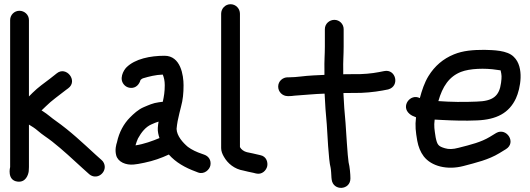

<svg xmlns="http://www.w3.org/2000/svg" viewBox="-20 -785 2508 909"><path d="M28 -690V6C28 6 11.7 68.4 62.9 74.8C101.5 79.6 113.8 43.2 116 25.7C116.8 18.8 117 12.1 117 6V-195.1C131.6 -186.5 145.1 -177.9 157.6 -167.1C182.3 -145.5 203.3 -133.7 226.5 -115.4C277.8 -74.9 324 -31.5 373.2 13.5L402.6 39.9C434.7 66.6 476 39.9 476 5C476 -6.9 470.1 -19.6 461.4 -26.9L432.8 -52.5C370.7 -109.4 312.9 -164.4 243.1 -213.6C226.2 -224.9 204.5 -245.1 182.9 -258.4C180.2 -260 180.3 -260 176.7 -262.2C184 -269.4 190.2 -275.5 197.3 -281.9C224.8 -309.5 258.3 -332.1 292.2 -359.1L302.7 -366.8C351.4 -402.2 293.1 -474.8 248.2 -437.4L238.8 -429.9C232 -424.9 224.3 -418.9 215.4 -411.5C190.5 -392.5 160.5 -371.8 134.3 -345.7L117 -328.4V-690C117 -716 95 -734 72 -734C47.7 -734 28 -714.3 28 -690Z M530 -50C538.4 -17.7 576.3 -2.4 613.3 -6.1C624.2 -6.9 642 -9.9 663.2 -14.5C706.8 -23.5 743.7 -36.8 779.3 -53.4C812.4 -16 856.5 8.9 907.1 27.4L916.7 31.2C946.5 43.1 972.7 18 976.2 -2.5C980.5 -27.5 967 -45.9 946.5 -52.9L936.2 -56.6C911 -65 888.1 -75.8 869.5 -89.6C845.9 -109.4 816.8 -141.7 816 -175C818.3 -200.5 822.7 -222.7 829.3 -248.9L837.2 -280.6C845.9 -312.4 849 -343.9 849 -381C849 -428.9 835.4 -521 759 -521C691.8 -521 619.4 -506.7 578.3 -465.7C565.7 -453.1 539.3 -409.3 571.1 -380.1C577.8 -373.9 586.6 -370.4 595.2 -369.2C625.1 -365.2 640.8 -389.1 645.2 -406.3C650.2 -410.7 652.4 -412.7 656.6 -414.2C685.2 -422.7 716.3 -430.8 750.6 -431.9C756.1 -418.5 760 -402.6 760 -382C760 -350.3 756.4 -329.2 750.7 -303.2C744.5 -302.4 738.2 -301.6 731.9 -300.8C704.2 -297.4 682.7 -286.9 661.5 -278.1C634.1 -266.8 611.8 -245.2 595.3 -228.7C566.2 -199.5 543.9 -159.3 533.8 -111.5C530.4 -101.2 523.1 -76.6 530 -50ZM730.8 -209.3C729.3 -201 727.8 -191 727.1 -179.6C726 -162.3 730.1 -146.3 735 -131.4C702 -117.5 660.8 -102.5 621.5 -96.8C624.7 -107.2 628.8 -120.6 633.2 -129.4C649.2 -158.7 669.6 -184.3 696.9 -196.1C710.9 -202.2 719.1 -206 730.8 -209.3Z M1027 -720V-84C1027 -69.2 1032.7 -55.4 1040.3 -42.5C1057.9 -11.3 1089.9 15.6 1132.6 22.6C1144.5 25 1161.7 30.3 1181 33.5L1191.9 36.3C1221 43.5 1240.8 21 1245 2.4C1249 -15.4 1242.5 -45 1211.7 -50.6L1199.6 -53.4C1186.4 -56.4 1167.5 -61 1149 -64.5C1135.1 -67.8 1121.6 -77.4 1116 -88.7V-720C1116 -744.1 1096.7 -765 1071.5 -765C1046.3 -765 1027 -744.1 1027 -720Z M1342 -330H1349C1356.7 -330 1364.3 -330.7 1374.5 -332.1C1420.4 -335 1467.4 -340.2 1516.8 -341.7C1518.7 -293.5 1522.6 -245.3 1527.1 -196C1529.2 -165.4 1535.8 -22.8 1545.1 8.2C1546.8 13.9 1549 46.7 1549 52C1549 52.6 1549 53.7 1549.1 54.5L1550.2 64.8C1557.2 120.9 1639 115.9 1639 60C1639 39.2 1635.9 4.7 1630.3 -16.8C1625.8 -41.9 1618 -172.8 1615.9 -203C1611.5 -251.2 1607.7 -296.2 1605.8 -344.5C1621.9 -344.8 1636.7 -345 1653.6 -345C1700 -343.8 1752.5 -349.4 1790.6 -356.4L1816.7 -361.4C1817.2 -361.5 1818.2 -361.8 1818.9 -362C1874 -377.7 1854.4 -460.4 1798.4 -448.4L1773.2 -443.5C1741.2 -437.1 1694.8 -432.8 1654.4 -434C1637.1 -434 1623.2 -433.9 1605 -433.5V-451.3C1603.9 -493.8 1607 -523.9 1607 -564V-647C1607 -671.3 1587.3 -691 1563 -691C1540 -691 1518 -673 1518 -647V-564C1518 -526.6 1514.9 -497.6 1516 -450.7V-430.5C1499 -429.8 1477.5 -428.6 1463.9 -428C1419.9 -426.1 1385.9 -419 1349 -419H1342C1319 -419 1297 -401 1297 -375C1297 -350.2 1317.2 -330 1342 -330Z M2055.4 -306.4C2074.9 -375.1 2106 -422.5 2162.6 -444.7C2203 -460.6 2275.4 -463.6 2333.5 -454.2C2342.1 -453.2 2345.5 -452.8 2350.1 -451.9C2355.5 -428.1 2355.8 -422.1 2352.2 -393.2C2344 -330.6 2314.9 -305.9 2236.1 -304C2174.3 -301.2 2114.4 -302.1 2055.4 -306.4ZM2037.8 -218.8C2046.4 -218.1 2060.8 -217.4 2073 -217C2128.4 -214.2 2179.5 -212.4 2239.1 -215C2330.8 -218.8 2390.4 -249.9 2422.7 -319.5C2443.7 -364.9 2463.5 -467 2412.6 -515.7C2381.8 -547.5 2314.8 -547.8 2273.3 -549C2219.7 -549 2172.6 -545.5 2129 -527.6C2077.9 -506.7 2038.4 -472.9 2008.7 -425.1C1989.3 -393.4 1977.7 -357.8 1967.6 -320.5C1923.1 -344 1875.8 -281.8 1919 -245.8C1927 -239.1 1935.2 -234.8 1949.6 -229.7C1944.5 -189 1948 -161.6 1955.4 -118.6C1960.7 -90 1970.5 -65.4 1986.1 -44.8C2022.5 2.5 2097.3 20.9 2173.3 1.2C2235.1 -15.2 2292.4 -28.4 2344 -59.7L2375.1 -78.7C2426.7 -110.3 2377.7 -183.2 2329.3 -155.5L2298 -136.4C2258 -112.4 2210.6 -100.2 2150.7 -85.2C2124 -77.9 2103.7 -77.9 2087.1 -83C2055 -92.3 2050.1 -98.9 2042.6 -134.4C2036.7 -173.6 2033.8 -186.3 2037.8 -218.8Z"/></svg>

Font: Just Breathe
Style: Bd
Weight: 400
Foundry: Cannot Into Space Fonts
Version: Version 0.72